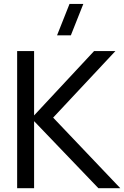

<svg xmlns="http://www.w3.org/2000/svg" viewBox="-20 -988 652 1008"><path d="M352 -802.5H279.5L345 -967.5H417.5ZM70 0V-720H159V-382L474 -720H586L259 -370.5L611.5 0H496.5L159 -352V0Z"/></svg>

Font: Cns Manrope Med
Style: Regular
Weight: 500
Designer: Mikhail Sharanda
Foundry: Mikhail Sharanda
Version: Version 4.504